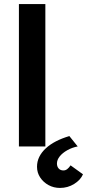

<svg xmlns="http://www.w3.org/2000/svg" viewBox="-20 -720 545 944"><path d="M73 0V-700H203V0ZM162 100Q162 74 173 51.5Q184 29 205 9.5Q226 -10 255 -25Q284 -40 321 -51L362 0Q335 5 311 18.5Q287 32 273.5 49Q260 66 260 84Q260 99 268.5 108.5Q277 118 292 118Q302 118 310.5 111.5Q319 105 327 93L388 137Q376 165 344.5 184.5Q313 204 275 204Q244 204 218.5 190Q193 176 177.5 152.5Q162 129 162 100Z"/></svg>

Font: Mach Medium
Style: Regular
Weight: 500
Version: Version 1.002